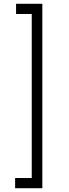

<svg xmlns="http://www.w3.org/2000/svg" viewBox="-20 -867 364 1016"><path d="M204 129H60V75H148V-793H65V-847H204Z"/></svg>

Font: Biryani ExtraLight
Style: Regular
Weight: 275
Designer: Dan Reynolds and Mathieu Reguer
Foundry: Dan Reynolds and Mathieu Reguer
Version: Version 1.004; ttfautohint (v1.1) -l 5 -r 5 -G 72 -x 0 -D la